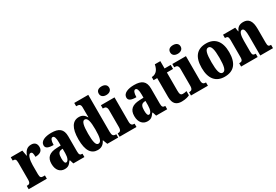

<svg xmlns="http://www.w3.org/2000/svg" viewBox="56 -1785 4045 2810"><g transform="rotate(-30 2078.5 -380.5)"><path d="M8 0H315V-56H285C254 -56 235 -64 235 -123V-277C235 -359 256 -446 295 -446C326 -446 331 -416 331 -361C405 -361 455 -389 455 -455C455 -509 429 -548 364 -548C299 -548 260 -514 232 -439H228L210 -536H15V-480H19C55 -480 71 -471 71 -412V-128C71 -65 50 -56 12 -56H8Z M614 10C673 10 696 -11 734 -64H743L763 0H950V-56H947C909 -56 897 -72 897 -126V-380C897 -505 833 -550 705 -550C603 -550 517 -518 517 -446C517 -398 559 -378 648 -378C648 -448 665 -486 691 -486C720 -486 734 -449 734 -374V-320L666 -317C543 -312 482 -263 482 -154C482 -42 542 10 614 10ZM680 -64C658 -64 648 -95 648 -150C648 -221 663 -256 710 -262L735 -265V-191C735 -115 713 -64 680 -64Z M1174 10C1238 10 1278 -22 1303 -75H1308L1337 0H1521V-56H1514C1473 -56 1454 -73 1454 -135V-760H1217V-704H1225C1261 -704 1291 -697 1291 -643V-588C1291 -549 1291 -506 1292 -476H1288C1265 -517 1232 -548 1171 -548C1065 -548 1003 -460 1003 -267C1003 -75 1065 10 1174 10ZM1225 -66C1183 -66 1167 -133 1167 -268C1167 -401 1183 -474 1226 -474C1276 -474 1291 -401 1291 -269C1291 -136 1276 -66 1225 -66Z M1683 -625C1731 -625 1772 -649 1772 -698C1772 -749 1731 -771 1683 -771C1633 -771 1595 -749 1595 -698C1595 -649 1633 -625 1683 -625ZM1544 0H1830V-56H1821C1790 -56 1768 -71 1768 -127V-536H1538V-480H1553C1583 -480 1606 -465 1606 -413V-129C1606 -72 1585 -56 1553 -56H1544Z M2013 10C2072 10 2095 -11 2133 -64H2142L2162 0H2349V-56H2346C2308 -56 2296 -72 2296 -126V-380C2296 -505 2232 -550 2104 -550C2002 -550 1916 -518 1916 -446C1916 -398 1958 -378 2047 -378C2047 -448 2064 -486 2090 -486C2119 -486 2133 -449 2133 -374V-320L2065 -317C1942 -312 1881 -263 1881 -154C1881 -42 1941 10 2013 10ZM2079 -64C2057 -64 2047 -95 2047 -150C2047 -221 2062 -256 2109 -262L2134 -265V-191C2134 -115 2112 -64 2079 -64Z M2591 10C2660 10 2706 -7 2726 -18V-89C2708 -83 2685 -80 2662 -80C2623 -80 2614 -105 2614 -163V-468H2718V-536H2614V-660H2521C2513 -616 2498 -585 2483 -566C2467 -545 2436 -521 2389 -520V-468H2450V-149C2450 -31 2505 10 2591 10Z M2890 -625C2938 -625 2979 -649 2979 -698C2979 -749 2938 -771 2890 -771C2840 -771 2802 -749 2802 -698C2802 -649 2840 -625 2890 -625ZM2751 0H3037V-56H3028C2997 -56 2975 -71 2975 -127V-536H2745V-480H2760C2790 -480 2813 -465 2813 -413V-129C2813 -72 2792 -56 2760 -56H2751Z M3319 10C3473 10 3553 -82 3553 -270C3553 -458 3465 -550 3322 -550C3168 -550 3088 -458 3088 -270C3088 -82 3175 10 3319 10ZM3321 -56C3271 -56 3254 -130 3254 -270C3254 -411 3270 -483 3320 -483C3370 -483 3388 -411 3388 -270C3388 -130 3371 -56 3321 -56Z M3598 0H3878V-56H3875C3838 -56 3822 -65 3822 -121V-306C3822 -386 3835 -460 3877 -460C3913 -460 3922 -410 3922 -325V0H4137V-56H4133C4096 -56 4084 -65 4084 -126V-357C4084 -492 4038 -550 3949 -550C3876 -550 3844 -515 3823 -467H3819L3808 -536H3602V-480H3606C3642 -480 3659 -471 3659 -416V-124C3659 -65 3640 -56 3602 -56H3598Z"/></g></svg>

Font: Noto Serif Hebrew ExtraCondensed Black
Style: Regular
Weight: 900
Width: 2
Designer: Monotype Design Team
Foundry: Monotype Imaging Inc.
Version: Version 2.004